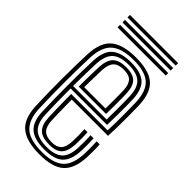

<svg xmlns="http://www.w3.org/2000/svg" viewBox="-227 -790 864 864"><g transform="rotate(45 205.0 -358.0)"><path d="M211.2 8Q128.5 8 88.6 -24Q48.8 -56 45.2 -133.5Q43.5 -172.5 42.8 -216.4Q42 -260.2 42.1 -304.9Q42.2 -349.5 43 -390.6Q43.8 -431.8 45.2 -465.2Q49.2 -543.5 88.8 -575.8Q128.2 -608 210 -608Q292 -608 329.9 -576Q367.8 -544 371.2 -467.8Q371.8 -460.2 372 -438.1Q372.2 -416 372.4 -386.2Q372.5 -356.5 372 -325.6Q371.5 -294.8 370 -269.5H139.2Q139.5 -245.2 139.8 -223.4Q140 -201.5 140.6 -180.9Q141.2 -160.2 141.8 -139.5Q143.5 -102 159.6 -85.8Q175.8 -69.5 211.2 -69.5Q241.5 -69.5 257 -84.9Q272.5 -100.2 274.5 -138.2Q275.2 -154.8 275.1 -176.2Q275 -197.8 273.8 -215.8H293.2Q294.5 -195.8 294.5 -173.9Q294.5 -152 293.8 -137.5Q291.5 -92.8 272.1 -73.4Q252.8 -54 211.2 -54Q165.8 -54 145.1 -73.8Q124.5 -93.5 122.5 -138.5Q121.5 -162.5 120.9 -187.2Q120.2 -212 120 -236.9Q119.8 -261.8 119.5 -285.5H351.5Q352.5 -311 352.8 -339.5Q353 -368 352.9 -394.2Q352.8 -420.5 352.5 -440Q352.2 -459.5 351.8 -467Q348.8 -534.5 315.9 -563.5Q283 -592.5 210 -592.5Q138 -592.5 102.9 -563.4Q67.8 -534.2 64.2 -463.2Q63 -433.5 62.2 -393Q61.5 -352.5 61.5 -307.4Q61.5 -262.2 62.1 -217.9Q62.8 -173.5 64.2 -136Q67.5 -67.8 101.2 -37.6Q135 -7.5 211.2 -7.5Q282.5 -7.5 315.5 -36.9Q348.5 -66.2 351.8 -135Q352.2 -145.5 352.5 -159.8Q352.8 -174 352.4 -188.8Q352 -203.5 351 -215.8H370.5Q372 -197.5 372 -174Q372 -150.5 371.2 -134.2Q367.5 -58 330.2 -25Q293 8 211.2 8ZM211.2 -23Q147 -23 116.8 -48.9Q86.5 -74.8 83.8 -136.2Q82.5 -170 81.8 -212.5Q81 -255 81 -300.1Q81 -345.2 81.6 -387.2Q82.2 -429.2 83.8 -461.8Q86.8 -526 117.6 -551.5Q148.5 -577 210 -577Q272.5 -577 301.1 -551.5Q329.8 -526 332.5 -466.5Q333 -457.5 333.4 -431.1Q333.8 -404.8 333.6 -370.1Q333.5 -335.5 332.2 -301.2H100.2Q100.2 -257.8 101 -214.8Q101.8 -171.8 103 -138Q105.5 -83.8 131.1 -61.1Q156.8 -38.5 211.2 -38.5Q261.2 -38.5 285.9 -60.5Q310.5 -82.5 313 -136.2Q313.8 -151.8 313.8 -174.2Q313.8 -196.8 312.5 -215.8H332Q333.2 -196.5 333.2 -174.1Q333.2 -151.8 332.5 -135.8Q329.5 -75.5 301.4 -49.2Q273.2 -23 211.2 -23ZM100.2 -317H313.5Q314.2 -347.2 314.2 -377.6Q314.2 -408 313.9 -431.9Q313.5 -455.8 313 -465.8Q311 -516.8 286.9 -539.1Q262.8 -561.5 210 -561.5Q156.2 -561.5 131 -538.5Q105.8 -515.5 103 -460.8Q101.8 -430.5 101.1 -392.5Q100.5 -354.5 100.2 -317ZM120 -332.8Q120 -349 120.4 -371.5Q120.8 -394 121.2 -417.2Q121.8 -440.5 122.5 -459.8Q124.8 -506.5 145.5 -526.2Q166.2 -546 210 -546Q252.8 -546 272.2 -527.2Q291.8 -508.5 293.8 -465.2Q294.2 -455.5 294.5 -434.2Q294.8 -413 294.8 -386.2Q294.8 -359.5 294 -332.8ZM139.5 -348.5H274.8Q275.2 -373.8 275.2 -397.5Q275.2 -421.2 275 -439Q274.8 -456.8 274.5 -463.5Q273 -498.2 258.6 -514.4Q244.2 -530.5 210 -530.5Q174.8 -530.5 159.1 -513.4Q143.5 -496.2 141.8 -459Q141.2 -440 140.8 -421.9Q140.2 -403.8 140 -385.8Q139.8 -367.8 139.5 -348.5ZM55 -708.2V-724H361.8V-708.2ZM55 -645V-660.8H361.8V-645ZM55 -676.5V-692.5H361.8V-676.5Z"/></g></svg>

Font: Big Shoulders Inline Text Thin SemiBold
Style: Regular
Weight: 600
Version: Version 2.002